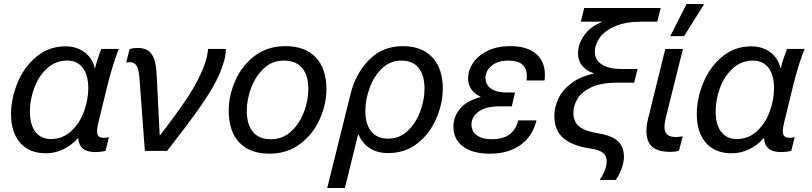

<svg xmlns="http://www.w3.org/2000/svg" viewBox="-20 -752 4045 957"><path d="M452 -413H454Q466 -461 485 -508H572Q542 -432 516 -328L471 -144Q464 -116 464 -98Q464 -80 472 -72.5Q480 -65 498 -65Q511 -65 523 -69L506 0Q482 6 454 6Q375 6 370 -63H368Q336 -27 295 -7.5Q254 12 209 12Q126 12 80.5 -40Q35 -92 35 -184Q35 -260 67 -338.5Q99 -417 161 -469Q223 -521 307 -521Q362 -521 401.5 -491.5Q441 -462 452 -413ZM129 -197Q129 -131 156.5 -95Q184 -59 235 -59Q292 -59 334.5 -98Q377 -137 398.5 -196Q420 -255 420 -312Q420 -378 392.5 -414Q365 -450 314 -450Q257 -450 214.5 -411Q172 -372 150.5 -313Q129 -254 129 -197Z M761 -376 776 -78H778Q894 -228 943.5 -312.5Q993 -397 1011 -468Q1015 -487 1017 -508H1106Q1106 -487 1101 -464Q1087 -407 1058.5 -350.5Q1030 -294 974 -214Q918 -134 813 0H702L676 -351Q673 -403 662 -422.5Q651 -442 627 -442Q617 -442 609 -440L626 -507Q643 -513 667 -513Q714 -513 736 -482Q758 -451 761 -376Z M1607 -308Q1607 -233 1574 -158.5Q1541 -84 1476.5 -35Q1412 14 1323 14Q1225 14 1172.5 -42Q1120 -98 1120 -200Q1120 -275 1152.5 -349.5Q1185 -424 1249 -473Q1313 -522 1402 -522Q1501 -522 1554 -466Q1607 -410 1607 -308ZM1210 -200Q1210 -132 1240.5 -95Q1271 -58 1330 -58Q1389 -58 1431.5 -97.5Q1474 -137 1495.5 -195Q1517 -253 1517 -308Q1517 -376 1486 -413Q1455 -450 1395 -450Q1336 -450 1294.5 -410.5Q1253 -371 1231.5 -313Q1210 -255 1210 -200Z M2187 -310Q2187 -237 2155 -162Q2123 -87 2061.5 -38Q2000 11 1915 11Q1861 11 1823.5 -13Q1786 -37 1767 -82H1765L1699 185H1611L1728 -286Q1753 -386 1820 -454Q1887 -522 1988 -522Q2083 -522 2135 -466Q2187 -410 2187 -310ZM1801 -200Q1801 -134 1830 -97.5Q1859 -61 1915 -61Q1972 -61 2013 -100.5Q2054 -140 2075 -198Q2096 -256 2096 -310Q2096 -377 2066.5 -413.5Q2037 -450 1981 -450Q1924 -450 1883.5 -410.5Q1843 -371 1822 -312.5Q1801 -254 1801 -200Z M2696 -378Q2696 -360 2694 -351H2605Q2606 -359 2606 -373Q2606 -450 2514 -450Q2460 -450 2430 -424Q2400 -398 2400 -364Q2400 -330 2427.5 -310.5Q2455 -291 2503 -291H2547L2531 -222H2471Q2401 -222 2365.5 -195.5Q2330 -169 2330 -131Q2330 -97 2357 -77.5Q2384 -58 2432 -58Q2540 -58 2563 -152H2654Q2635 -73 2574.5 -29.5Q2514 14 2422 14Q2336 14 2288 -21.5Q2240 -57 2240 -121Q2240 -171 2273.5 -210.5Q2307 -250 2375 -268V-270Q2313 -300 2313 -362Q2313 -400 2336.5 -436.5Q2360 -473 2407.5 -497.5Q2455 -522 2525 -522Q2606 -522 2651 -484.5Q2696 -447 2696 -378Z M3179 -644Q3099 -644 3046.5 -621.5Q2994 -599 2969.5 -564.5Q2945 -530 2945 -493Q2945 -452 2981 -430Q3017 -408 3076 -408H3158L3141 -340H3056Q2977 -340 2928.5 -317.5Q2880 -295 2859 -260.5Q2838 -226 2838 -190Q2838 -145 2867 -121.5Q2896 -98 2964 -87Q3031 -76 3060.5 -47.5Q3090 -19 3090 30Q3090 55 3079 86.5Q3068 118 3049 145H2969Q3004 93 3004 52Q3004 25 2985.5 10Q2967 -5 2921 -12Q2830 -26 2786.5 -65Q2743 -104 2743 -174Q2743 -218 2763.5 -261Q2784 -304 2828.5 -337.5Q2873 -371 2939 -385V-387Q2902 -399 2881.5 -424.5Q2861 -450 2861 -487Q2861 -533 2892.5 -577Q2924 -621 2980 -642V-644H2875L2892 -712H3273L3256 -644Z M3292 -120Q3292 -93 3306 -81Q3320 -69 3350 -69Q3363 -69 3383 -73L3364 0Q3344 5 3322 5Q3261 5 3231.5 -20Q3202 -45 3202 -100Q3202 -132 3214 -175L3296 -508H3384L3302 -179Q3292 -141 3292 -120ZM3321 -572 3402 -732H3490L3390 -572Z M3870 -413H3872Q3884 -461 3903 -508H3990Q3960 -432 3934 -328L3889 -144Q3882 -116 3882 -98Q3882 -80 3890 -72.5Q3898 -65 3916 -65Q3929 -65 3941 -69L3924 0Q3900 6 3872 6Q3793 6 3788 -63H3786Q3754 -27 3713 -7.5Q3672 12 3627 12Q3544 12 3498.5 -40Q3453 -92 3453 -184Q3453 -260 3485 -338.5Q3517 -417 3579 -469Q3641 -521 3725 -521Q3780 -521 3819.5 -491.5Q3859 -462 3870 -413ZM3547 -197Q3547 -131 3574.5 -95Q3602 -59 3653 -59Q3710 -59 3752.5 -98Q3795 -137 3816.5 -196Q3838 -255 3838 -312Q3838 -378 3810.5 -414Q3783 -450 3732 -450Q3675 -450 3632.5 -411Q3590 -372 3568.5 -313Q3547 -254 3547 -197Z"/></svg>

Font: CST
Style: Italic
Weight: 400
Italic angle: -14°
Version: Version 1.00